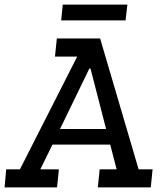

<svg xmlns="http://www.w3.org/2000/svg" viewBox="-41 -818 702 838"><path d="M-14 -79H46L296 -571H199L207 -650H396L564 -79H625L617 0H386L394 -79H468L440 -187H188L135 -79H216L208 0H-21ZM349 -519 221 -255H422L354 -519ZM233 -798H515L507 -729H226Z"/></svg>

Font: Zilla Slab Medium
Style: Regular
Weight: 500
Designer: Typotheque.com
Foundry: Typotheque type foundry
Version: Version 1.1; 2017